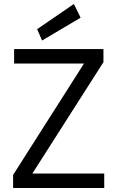

<svg xmlns="http://www.w3.org/2000/svg" viewBox="-20 -947 591 967"><path d="M46 0V-66L403 -627H51V-700H501V-634L143 -73H505V0ZM192 -743 167 -800 352 -927 386 -858Z"/></svg>

Font: DM Sans 11pt
Style: Regular
Weight: 400
Version: Version 4.004;gftools[0.9.30]